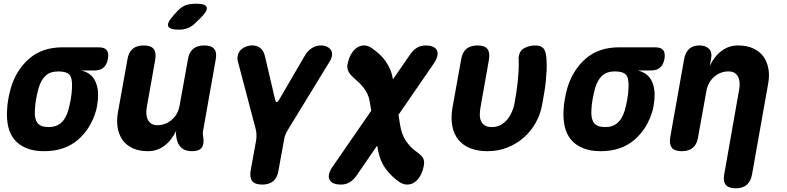

<svg xmlns="http://www.w3.org/2000/svg" viewBox="-20 -805 4240 1035"><path d="M488 -425H418Q470 -413 491.5 -371.5Q513 -330 508 -270L504 -240Q502 -225 498 -210Q470 -111 399 -50.5Q328 10 218 10Q163 10 123.5 -6Q84 -22 59.5 -50.5Q35 -79 25 -120Q15 -161 18 -210Q19 -240 24.5 -270Q30 -300 38 -330Q68 -429 138 -489.5Q208 -550 318 -550H511Q543 -550 555 -535Q567 -520 562 -488Q556 -456 538 -440.5Q520 -425 488 -425ZM242 -120Q264 -120 280.5 -126Q297 -132 310 -143.5Q323 -155 332 -171.5Q341 -188 348 -210Q356 -240 361.5 -270Q367 -300 368 -330Q371 -384 354.5 -402Q338 -420 294 -420Q251 -420 226 -397Q201 -374 188 -330Q180 -300 174.5 -270Q169 -240 168 -210Q165 -166 181.5 -143Q198 -120 242 -120Z M1015 10Q978 10 957.5 -8.5Q937 -27 931 -63Q929 -72 928.5 -81.5Q928 -91 930 -100Q904 -47 865 -18.5Q826 10 778 10Q730 10 695.5 -6Q661 -22 641 -50Q621 -78 614.5 -115Q608 -152 615 -195L667 -485Q673 -523 695 -541.5Q717 -560 755 -560Q793 -560 808 -541.5Q823 -523 817 -485L771 -225Q768 -208 769 -191Q770 -174 776.5 -160.5Q783 -147 795.5 -138.5Q808 -130 829 -130Q852 -130 872 -138.5Q892 -147 908 -161Q924 -175 934 -194Q944 -213 948 -235L993 -485Q999 -523 1021 -541.5Q1043 -560 1081 -560Q1119 -560 1134.5 -541.5Q1150 -523 1143 -485L1075 -101Q1073 -91 1073.5 -82Q1074 -73 1076 -63Q1081 -26 1066.5 -8Q1052 10 1015 10ZM1035 -683Q1015 -662 992.5 -653.5Q970 -645 944 -645Q893 -645 886.5 -664.5Q880 -684 918 -725L936 -745Q961 -771 984 -778Q1007 -785 1038 -785Q1089 -785 1094.5 -765.5Q1100 -746 1061 -708Z M1393 190Q1355 190 1340 171.5Q1325 153 1331 115L1361 -50Q1363 -65 1362.5 -79Q1362 -93 1359 -107L1262 -475Q1258 -493 1262.5 -509Q1267 -525 1278 -536Q1289 -547 1305.5 -553.5Q1322 -560 1340 -560Q1366 -560 1383.5 -546Q1401 -532 1408 -503L1463 -268Q1467 -254 1472 -254Q1477 -254 1485 -268L1622 -503Q1639 -532 1661.5 -546Q1684 -560 1710 -560Q1728 -560 1742 -553.5Q1756 -547 1763.5 -536Q1771 -525 1770 -509Q1769 -493 1758 -475L1533 -107Q1524 -93 1518.5 -79Q1513 -65 1511 -50L1481 115Q1475 153 1453 171.5Q1431 190 1393 190Z M2318 -462 2128 -186 2136 -136Q2145 -78 2170 -43Q2195 -8 2220 9Q2251 31 2260 46.5Q2269 62 2265 86Q2259 119 2245.5 142.5Q2232 166 2214 178Q2196 190 2175 190Q2154 190 2133 176Q2091 148 2058.5 104Q2026 60 2015 -11L2013 -20L1903 140Q1886 165 1865 177.5Q1844 190 1816 190Q1796 190 1780.5 184Q1765 178 1757.5 165.5Q1750 153 1753.5 134.5Q1757 116 1774 92L1981 -208L1973 -258Q1969 -281 1960.5 -299Q1952 -317 1940.5 -331.5Q1929 -346 1917.5 -357.5Q1906 -369 1896 -377Q1868 -401 1859 -418.5Q1850 -436 1853 -456Q1859 -489 1872.5 -512.5Q1886 -536 1904 -548Q1922 -560 1943 -560Q1964 -560 1985 -545Q2005 -531 2023.5 -514.5Q2042 -498 2056.5 -478Q2071 -458 2082 -433.5Q2093 -409 2098 -378V-377L2190 -510Q2207 -535 2227.5 -547.5Q2248 -560 2276 -560Q2296 -560 2311.5 -554Q2327 -548 2334 -536Q2341 -524 2338 -505.5Q2335 -487 2318 -462Z M2466 -485Q2472 -523 2494 -541.5Q2516 -560 2554 -560Q2592 -560 2607 -541.5Q2622 -523 2616 -485L2570 -225Q2566 -204 2566.5 -185Q2567 -166 2573.5 -151.5Q2580 -137 2594 -128.5Q2608 -120 2631 -120Q2658 -120 2679 -131.5Q2700 -143 2715 -161.5Q2730 -180 2739.5 -202Q2749 -224 2753 -245Q2759 -278 2763.5 -307.5Q2768 -337 2771 -365.5Q2774 -394 2775.5 -423Q2777 -452 2776 -485Q2776 -490 2775.5 -493.5Q2775 -497 2777 -502Q2782 -534 2809 -547Q2836 -560 2864 -560Q2884 -560 2895.5 -554.5Q2907 -549 2913 -539.5Q2919 -530 2922 -516Q2925 -502 2926 -485Q2928 -453 2926.5 -423.5Q2925 -394 2922 -365Q2919 -336 2914 -306.5Q2909 -277 2903 -244Q2894 -190 2868 -143.5Q2842 -97 2803 -63Q2764 -29 2714.5 -9.5Q2665 10 2608 10Q2554 10 2514.5 -6Q2475 -22 2450.5 -52.5Q2426 -83 2418 -126.5Q2410 -170 2419 -224Z M3488 -425H3418Q3470 -413 3491.5 -371.5Q3513 -330 3508 -270L3504 -240Q3502 -225 3498 -210Q3470 -111 3399 -50.5Q3328 10 3218 10Q3163 10 3123.5 -6Q3084 -22 3059.5 -50.5Q3035 -79 3025 -120Q3015 -161 3018 -210Q3019 -240 3024.5 -270Q3030 -300 3038 -330Q3068 -429 3138 -489.5Q3208 -550 3318 -550H3511Q3543 -550 3555 -535Q3567 -520 3562 -488Q3556 -456 3538 -440.5Q3520 -425 3488 -425ZM3242 -120Q3264 -120 3280.5 -126Q3297 -132 3310 -143.5Q3323 -155 3332 -171.5Q3341 -188 3348 -210Q3356 -240 3361.5 -270Q3367 -300 3368 -330Q3371 -384 3354.5 -402Q3338 -420 3294 -420Q3251 -420 3226 -397Q3201 -374 3188 -330Q3180 -300 3174.5 -270Q3169 -240 3168 -210Q3165 -166 3181.5 -143Q3198 -120 3242 -120Z M3788 -315 3743 -65Q3737 -27 3715 -8.5Q3693 10 3655 10Q3617 10 3602 -8.5Q3587 -27 3593 -65L3668 -487Q3675 -524 3695.5 -542Q3716 -560 3750 -560Q3784 -560 3802 -542Q3820 -524 3813 -487L3806 -450Q3832 -503 3871 -531.5Q3910 -560 3958 -560Q4006 -560 4040.5 -544Q4075 -528 4095 -500.5Q4115 -473 4122 -435.5Q4129 -398 4121 -355L4034 135Q4027 173 4005.5 191.5Q3984 210 3946 210Q3908 210 3892.5 191.5Q3877 173 3884 135L3965 -325Q3968 -342 3967 -359Q3966 -376 3959.5 -389.5Q3953 -403 3940.5 -411.5Q3928 -420 3907 -420Q3884 -420 3864 -412Q3844 -404 3828 -389.5Q3812 -375 3802 -356Q3792 -337 3788 -315Z"/></svg>

Font: Maple Mono NL ExtraBold
Style: Italic
Weight: 800
Italic angle: -10°
Monospace: yes
Designer: subframe7536
Version: Version 7.000